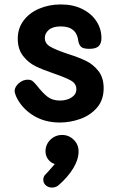

<svg xmlns="http://www.w3.org/2000/svg" viewBox="-20 -544 538 865"><path d="M52 -111Q45 -128 46 -137Q48 -155 66 -170Q84 -185 105 -185Q119 -185 127 -178.5Q135 -172 145 -160Q173 -124 195 -107.5Q217 -91 250 -91Q281 -91 302.5 -105Q324 -119 324 -142Q324 -167 300.5 -180.5Q277 -194 225 -212Q172 -230 139.5 -246Q107 -262 83.5 -292.5Q60 -323 60 -370Q60 -416 86 -451Q112 -486 156.5 -505Q201 -524 254 -524Q310 -524 351.5 -503Q393 -482 415 -447.5Q437 -413 437 -373Q437 -348 424.5 -336Q412 -324 383 -324Q355 -324 345.5 -333Q336 -342 333 -358Q326 -425 254 -425Q218 -425 200 -409.5Q182 -394 182 -373Q182 -348 206 -334Q230 -320 283 -302Q334 -286 367 -270Q400 -254 423.5 -224Q447 -194 447 -147Q447 -94 417.5 -59.5Q388 -25 342.5 -8.5Q297 8 249 8Q180 8 128 -25Q76 -58 52 -111ZM334 138Q334 175 309.5 215Q285 255 242 292Q230 301 214 301Q198 301 186.5 291Q175 281 175 266Q175 254 182 245Q185 241 198 228Q224 199 227 195Q209 190 197 174Q185 158 185 138Q185 107 207 85.5Q229 64 260 64Q290 64 312 85.5Q334 107 334 138Z"/></svg>

Font: Mali SemiBold
Style: Regular
Weight: 600
Designer: Kitiyaporn Chalermlarp | Katatrad Aksorn Co.,Ltd.
Foundry: Cadson Demak Co.,Ltd.
Version: Version 1.000; ttfautohint (v1.6)